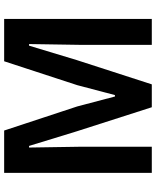

<svg xmlns="http://www.w3.org/2000/svg" viewBox="69 -838 769 948"><g transform="rotate(-90 454.0 -364.5)"><path d="M74 0V-729H283L402 -368L451 -182H458L507 -368L625 -729H834V0H706V-353L710 -606H702L631 -371L511 0H398L279 -371L207 -606H199L203 -353V0Z"/></g></svg>

Font: Mona Sans ExtraLight SemiBold
Style: Regular
Weight: 600
Version: Version 2.000